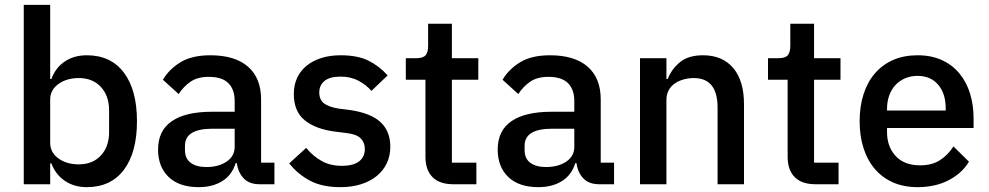

<svg xmlns="http://www.w3.org/2000/svg" viewBox="-20 -760 4079 792"><path d="M78 -740H187V-434H192Q209 -481 247.5 -506.5Q286 -532 338 -532Q437 -532 491 -460.5Q545 -389 545 -260Q545 -131 491 -59.5Q437 12 338 12Q286 12 247.5 -14Q209 -40 192 -86H187V0H78ZM305 -82Q362 -82 396 -118.5Q430 -155 430 -215V-305Q430 -365 396 -401.5Q362 -438 305 -438Q255 -438 221 -413.5Q187 -389 187 -349V-171Q187 -131 221 -106.5Q255 -82 305 -82Z M1051 0Q1008 0 985 -24.5Q962 -49 957 -87H952Q937 -38 897 -13Q857 12 800 12Q719 12 675.5 -30Q632 -72 632 -143Q632 -221 688.5 -260Q745 -299 854 -299H948V-343Q948 -391 922 -417Q896 -443 841 -443Q795 -443 766 -423Q737 -403 717 -372L652 -431Q678 -475 725 -503.5Q772 -532 848 -532Q949 -532 1003 -485Q1057 -438 1057 -350V-89H1112V0ZM831 -71Q882 -71 915 -93.5Q948 -116 948 -154V-229H856Q743 -229 743 -159V-141Q743 -106 766.5 -88.5Q790 -71 831 -71Z M1384 12Q1310 12 1260 -14Q1210 -40 1173 -86L1243 -150Q1272 -115 1307.5 -95.5Q1343 -76 1390 -76Q1438 -76 1461.5 -94.5Q1485 -113 1485 -146Q1485 -171 1468.5 -188.5Q1452 -206 1411 -211L1363 -217Q1283 -227 1237.5 -263.5Q1192 -300 1192 -372Q1192 -410 1206 -439.5Q1220 -469 1245.5 -489.5Q1271 -510 1306.5 -521Q1342 -532 1385 -532Q1455 -532 1499.5 -510Q1544 -488 1579 -449L1512 -385Q1492 -409 1459.5 -426.5Q1427 -444 1385 -444Q1340 -444 1318.5 -426Q1297 -408 1297 -379Q1297 -349 1316 -334Q1335 -319 1377 -312L1425 -306Q1511 -293 1550.5 -255.5Q1590 -218 1590 -155Q1590 -117 1575.5 -86.5Q1561 -56 1534 -34Q1507 -12 1469 0Q1431 12 1384 12Z M1850 0Q1793 0 1764 -29.5Q1735 -59 1735 -113V-431H1654V-520H1698Q1725 -520 1735.5 -532Q1746 -544 1746 -571V-662H1844V-520H1953V-431H1844V-89H1945V0Z M2452 0Q2409 0 2386 -24.5Q2363 -49 2358 -87H2353Q2338 -38 2298 -13Q2258 12 2201 12Q2120 12 2076.5 -30Q2033 -72 2033 -143Q2033 -221 2089.5 -260Q2146 -299 2255 -299H2349V-343Q2349 -391 2323 -417Q2297 -443 2242 -443Q2196 -443 2167 -423Q2138 -403 2118 -372L2053 -431Q2079 -475 2126 -503.5Q2173 -532 2249 -532Q2350 -532 2404 -485Q2458 -438 2458 -350V-89H2513V0ZM2232 -71Q2283 -71 2316 -93.5Q2349 -116 2349 -154V-229H2257Q2144 -229 2144 -159V-141Q2144 -106 2167.5 -88.5Q2191 -71 2232 -71Z M2620 0V-520H2729V-434H2734Q2751 -476 2785.5 -504Q2820 -532 2880 -532Q2960 -532 3004.5 -479.5Q3049 -427 3049 -330V0H2940V-316Q2940 -438 2842 -438Q2821 -438 2800.5 -432.5Q2780 -427 2764 -416Q2748 -405 2738.5 -388Q2729 -371 2729 -348V0Z M3344 0Q3287 0 3258 -29.5Q3229 -59 3229 -113V-431H3148V-520H3192Q3219 -520 3229.5 -532Q3240 -544 3240 -571V-662H3338V-520H3447V-431H3338V-89H3439V0Z M3765 12Q3709 12 3665 -7Q3621 -26 3590 -61.5Q3559 -97 3542.5 -147.5Q3526 -198 3526 -260Q3526 -322 3542.5 -372.5Q3559 -423 3590 -458.5Q3621 -494 3665 -513Q3709 -532 3765 -532Q3822 -532 3865.5 -512Q3909 -492 3938 -456.5Q3967 -421 3981.5 -374Q3996 -327 3996 -273V-232H3639V-215Q3639 -155 3674.5 -116.5Q3710 -78 3776 -78Q3824 -78 3857 -99Q3890 -120 3913 -156L3977 -93Q3948 -45 3893 -16.5Q3838 12 3765 12ZM3765 -447Q3737 -447 3713.5 -437Q3690 -427 3673.5 -409Q3657 -391 3648 -366Q3639 -341 3639 -311V-304H3881V-314Q3881 -374 3850 -410.5Q3819 -447 3765 -447Z"/></svg>

Font: IBM Plex Sans Hebrew Medm
Style: Regular
Weight: 500
Designer: Mike Abbink, Paul van der Laan, Pieter van Rosmalen, Yanek Iontef
Foundry: Bold Monday
Version: Version 1.3